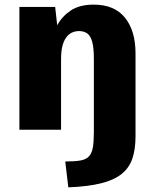

<svg xmlns="http://www.w3.org/2000/svg" viewBox="-20 -558 649 826"><path d="M273.9 248 260.7 136.7Q300.8 136.7 325.2 132.6Q349.6 128.4 362.3 115.2Q375 102.1 379.4 76.7Q383.8 51.3 383.8 9.3V-89.8H563V29.3Q563 84.5 549.3 124.5Q535.6 164.6 502.9 190.7Q470.2 216.8 414.3 230.7Q358.4 244.6 273.9 248ZM63.5 0V-528.3H217.3L226.1 -449.2Q246.6 -487.3 284.2 -512.7Q321.8 -538.1 383.3 -538.1Q472.2 -538.1 517.6 -481.9Q563 -425.8 563 -328.1V0H383.8V-305.2Q383.8 -352.1 376.7 -377.9Q369.6 -403.8 355.5 -414.1Q341.3 -424.3 319.8 -424.3Q303.2 -424.3 289.3 -417.7Q275.4 -411.1 264.9 -397Q254.4 -382.8 248.5 -359.9Q242.7 -336.9 242.7 -303.7V0Z"/></svg>

Font: Comme ExtraBold
Style: Regular
Weight: 800
Version: Version 1.000;gftools[0.9.27]